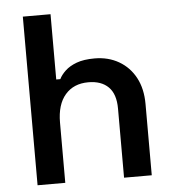

<svg xmlns="http://www.w3.org/2000/svg" viewBox="-51 -747 717 794"><g transform="rotate(-5 307.5 -350.0)"><path d="M73 0V-700H188V-429H205Q213 -446 231 -463Q249 -480 278.5 -491Q308 -502 353 -502Q410 -502 454 -476.5Q498 -451 522.5 -405Q547 -359 547 -296V0H432V-287Q432 -347 402.5 -376.5Q373 -406 319 -406Q258 -406 223 -365.5Q188 -325 188 -250V0Z"/></g></svg>

Font: Space Grotesk Light SemiBold
Style: Regular
Weight: 600
Version: Version 2.000